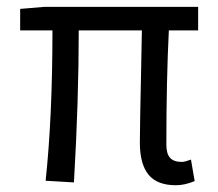

<svg xmlns="http://www.w3.org/2000/svg" viewBox="-20 -530 640 563"><path d="M496.1 13.2Q440.4 13.2 415.3 -18.1Q390.1 -49.3 390.1 -111.8Q390.1 -135.7 391.1 -190.7Q392.1 -245.6 393.8 -323.7Q395.5 -401.9 396 -440.9H210.9Q210.9 -236.8 196.8 4.9L113.8 0Q133.8 -187.5 133.8 -440.9H39.1V-503.9L108.9 -509.8H561V-440.9H475.1Q467.8 -294.4 467.8 -106Q467.8 -79.1 478.8 -67.1Q489.7 -55.2 513.2 -55.2Q521.5 -55.2 540 -62L550.8 1Q521.5 13.2 496.1 13.2Z"/></svg>

Font: Office Code Pro D
Style: Regular
Weight: 400
Designer: Nathan Rutzky & Paul D. Hunt
Foundry: Adobe Systems Incorporated
Version: Version 1.004;PS 001.004;hotconv 1.0.70;makeotf.lib2.5.58329